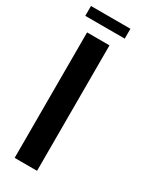

<svg xmlns="http://www.w3.org/2000/svg" viewBox="-206 -853 728 906"><g transform="rotate(30 157.5 -400.5)"><path d="M2.4 -800.8H217.3V-747.1H2.4ZM48.8 -683.6H170.9V0H48.8Z"/></g></svg>

Font: California Gothic
Style: Regular
Weight: 400
Version: Version 2.2;